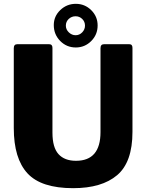

<svg xmlns="http://www.w3.org/2000/svg" viewBox="-20 -973 764 1003"><path d="M362 10Q195 10 123.5 -67.5Q52 -145 52 -304V-721Q52 -742 70 -742H237Q254 -742 254 -723V-280Q254 -203 285.5 -168Q317 -133 377 -133Q505 -133 505 -283V-721Q505 -742 523 -742H656Q672 -742 672 -723V-284Q672 -126 592 -58Q512 10 362 10ZM376 -725Q328 -725 294.5 -759Q261 -793 261 -842Q261 -888 295 -920.5Q329 -953 376 -953Q423 -953 456.5 -920Q490 -887 490 -840Q490 -792 456.5 -758.5Q423 -725 376 -725ZM375 -888Q354 -888 339 -874Q324 -860 324 -839Q324 -819 339.5 -804Q355 -789 375 -789Q395 -789 409.5 -804Q424 -819 424 -839Q424 -860 409.5 -874Q395 -888 375 -888Z"/></svg>

Font: Libre Franklin ExtraBold
Style: Regular
Weight: 800
Designer: Pablo Impallari, Rodrigo Fuenzalida
Foundry: Impallari Type
Version: Version 1.002; ttfautohint (v1.5)